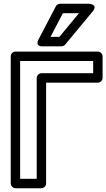

<svg xmlns="http://www.w3.org/2000/svg" viewBox="-20 -975 565 1020"><path d="M175 -561V-25H87V-651H475V-586H200C184.9 -586 175 -571.7 175 -561ZM225 -536H500C510.7 -536 525 -545.9 525 -561V-676C525 -686.7 515.1 -701 500 -701H62C51.3 -701 37 -691.1 37 -676V0C37 10.7 46.9 25 62 25H200C210.7 25 225 15.1 225 0ZM295.3 -779H248.3L314.1 -905H399.8ZM307 -729C314.1 -729 321.5 -732.3 326.2 -738L472.2 -914C504 -952.3 453 -955 453 -955H299C290.5 -955 281.2 -949.9 276.8 -941.6L184.8 -765.6C163.7 -725 207 -729 207 -729Z"/></svg>

Font: Fog Sans
Style: Outline
Weight: 700
Foundry: Intel Corporation
Version: Version 1.00